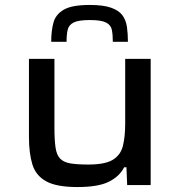

<svg xmlns="http://www.w3.org/2000/svg" viewBox="-20 -748 724 776"><path d="M293 8Q209 8 167 -15Q125 -38 111 -83Q97 -128 97 -195V-510H200V-233Q200 -182 204.5 -151.5Q209 -121 223.5 -106.5Q238 -92 265 -87.5Q292 -83 337 -83Q405 -83 436.5 -102.5Q468 -122 477 -159.5Q486 -197 486 -249V-510H589V0H494L491 -72H482Q463 -35 420 -13.5Q377 8 293 8ZM343 -728Q397 -728 428.5 -717Q460 -706 474.5 -686.5Q489 -667 493 -639.5Q497 -612 497 -579H436Q436 -608 432 -627.5Q428 -647 408.5 -657Q389 -667 343 -667Q297 -667 277.5 -657Q258 -647 253.5 -627.5Q249 -608 249 -579H187Q187 -623 196 -656.5Q205 -690 238 -709Q271 -728 343 -728Z"/></svg>

Font: Saira Expanded Medium
Style: Regular
Weight: 500
Width: 7
Designer: Hector Gatti with collaboration of the Omnibus-Type team
Foundry: Omnibus-Type
Version: Version 1.100; ttfautohint (v1.8.3)